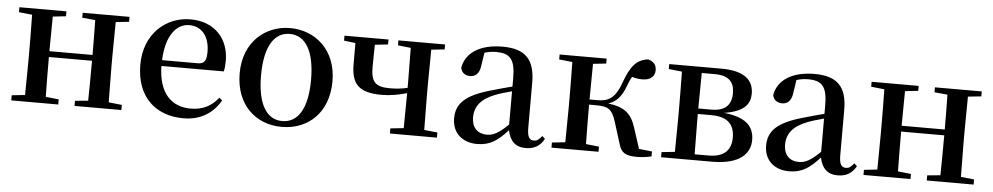

<svg xmlns="http://www.w3.org/2000/svg" viewBox="-36 -804 5596 1082"><g transform="rotate(5 2762.5 -263.5)"><path d="M398 -499 472 -492C473 -437 474 -356 474 -295H230L232 -491L306 -499V-527H40V-499L115 -491C116 -435 117 -351 117 -296V-232C117 -177 116 -93 115 -37L40 -29V0H306V-29L232 -37C231 -93 230 -181 230 -262H474C474 -180 473 -93 472 -36L398 -29V0H663V-29L588 -37L586 -232V-296L588 -491L663 -499V-527H398Z M1015 16C1110 16 1181 -28 1224 -103L1207 -117C1169 -69 1121 -42 1050 -42C945 -42 869 -110 866 -267H1219C1223 -284 1225 -303 1225 -328C1225 -449 1147 -543 1007 -543C869 -543 747 -439 747 -264C747 -81 858 16 1015 16ZM867 -300C872 -440 931 -510 1003 -510C1074 -510 1118 -455 1118 -369C1118 -320 1107 -300 1068 -300Z M1571 16C1718 16 1834 -85 1834 -265C1834 -444 1711 -543 1571 -543C1432 -543 1309 -443 1309 -265C1309 -86 1424 16 1571 16ZM1571 -17C1483 -17 1430 -100 1430 -263C1430 -426 1483 -510 1571 -510C1660 -510 1713 -426 1713 -263C1713 -100 1660 -17 1571 -17Z M2184 -499 2257 -491 2259 -296V-265C2225 -257 2195 -254 2159 -254C2076 -254 2052 -281 2052 -367L2054 -491L2128 -499V-527H1879V-499L1944 -491V-375C1944 -262 1983 -213 2117 -213C2167 -213 2212 -222 2259 -235L2257 -37L2182 -29V0H2448V-29L2373 -37L2371 -232V-296L2373 -491L2448 -499V-527H2184Z M2950 15C2999 15 3032 -4 3055 -46L3039 -61C3021 -38 3010 -31 2994 -31C2969 -31 2956 -47 2956 -100V-356C2956 -488 2899 -543 2773 -543C2644 -543 2565 -490 2550 -404C2556 -376 2576 -362 2604 -362C2633 -362 2657 -380 2662 -428L2673 -500C2696 -507 2717 -510 2738 -510C2816 -510 2847 -480 2847 -372V-324C2806 -313 2763 -302 2727 -291C2583 -250 2535 -199 2535 -117C2535 -33 2594 16 2676 16C2751 16 2793 -16 2849 -77C2860 -19 2892 15 2950 15ZM2847 -109C2792 -55 2760 -41 2727 -41C2676 -41 2641 -71 2641 -133C2641 -194 2676 -238 2753 -268C2778 -278 2812 -288 2847 -297Z M3476 -57C3490 -6 3513 10 3581 10C3606 10 3638 6 3662 0V-28L3588 -36L3550 -153C3525 -232 3485 -264 3393 -276C3435 -290 3466 -318 3490 -385C3498 -407 3505 -423 3514 -437C3532 -431 3550 -428 3574 -428C3615 -428 3643 -449 3643 -485C3643 -515 3628 -534 3596 -543C3531 -535 3497 -496 3462 -397C3428 -303 3386 -289 3328 -289H3286L3288 -491L3362 -499V-527H3096V-499L3171 -491C3172 -435 3173 -351 3173 -296V-232C3173 -177 3172 -93 3171 -37L3096 -29V0H3362V-29L3288 -37C3287 -93 3286 -180 3286 -260H3328C3394 -260 3417 -245 3438 -178Z M3789 0H4004C4166 0 4219 -68 4219 -141C4219 -217 4174 -267 4048 -280C4165 -298 4194 -346 4194 -401C4194 -478 4142 -527 4010 -527H3716V-499L3791 -491C3792 -435 3793 -351 3793 -296V-232C3793 -177 3792 -93 3791 -37L3716 -29V0ZM3903 -493H3977C4055 -493 4088 -459 4088 -395C4088 -326 4051 -292 3974 -292H3901ZM3901 -261H3977C4072 -261 4109 -218 4109 -145C4109 -73 4068 -33 3982 -33H3903L3901 -232Z M4715 15C4764 15 4797 -4 4820 -46L4804 -61C4786 -38 4775 -31 4759 -31C4734 -31 4721 -47 4721 -100V-356C4721 -488 4664 -543 4538 -543C4409 -543 4330 -490 4315 -404C4321 -376 4341 -362 4369 -362C4398 -362 4422 -380 4427 -428L4438 -500C4461 -507 4482 -510 4503 -510C4581 -510 4612 -480 4612 -372V-324C4571 -313 4528 -302 4492 -291C4348 -250 4300 -199 4300 -117C4300 -33 4359 16 4441 16C4516 16 4558 -16 4614 -77C4625 -19 4657 15 4715 15ZM4612 -109C4557 -55 4525 -41 4492 -41C4441 -41 4406 -71 4406 -133C4406 -194 4441 -238 4518 -268C4543 -278 4577 -288 4612 -297Z M5219 -499 5293 -492C5294 -437 5295 -356 5295 -295H5051L5053 -491L5127 -499V-527H4861V-499L4936 -491C4937 -435 4938 -351 4938 -296V-232C4938 -177 4937 -93 4936 -37L4861 -29V0H5127V-29L5053 -37C5052 -93 5051 -181 5051 -262H5295C5295 -180 5294 -93 5293 -36L5219 -29V0H5484V-29L5409 -37L5407 -232V-296L5409 -491L5484 -499V-527H5219Z"/></g></svg>

Font: GenKiMin2 TW SB
Style: Regular
Weight: 600
Version: Version 2.100;PS 2.1;hotconv 16.6.51;makeotf.lib2.5.65220 DE